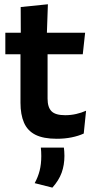

<svg xmlns="http://www.w3.org/2000/svg" viewBox="-20 -640 441 900"><path d="M246 10.5Q183.5 10.5 146.2 -8.2Q109 -27 92.5 -65Q76 -103 76 -158.5V-444.5H203V-177.5Q203 -137.5 221.2 -118.8Q239.5 -100 285.5 -100Q312.5 -100 337.5 -105.8Q362.5 -111.5 383.5 -121L372.5 -14Q347.5 -2.5 315.2 4Q283 10.5 246 10.5ZM5 -385.5V-486.5H379L368 -385.5ZM77.5 -477 77 -607 204.5 -620 199.5 -477ZM279.5 52Q280.5 59.5 281.2 69.5Q282 79.5 282 90.5Q282 133.5 269 169.5Q256 205.5 225.5 239.5L142.5 218.5Q158 190.5 165.8 160Q173.5 129.5 173.5 91.5Q173.5 81 173 71.5Q172.5 62 171.5 52Z"/></svg>

Font: Anek Latin SemiBold
Style: Regular
Weight: 600
Designer: Yesha Goshar
Foundry: Ek Type
Version: Version 1.003